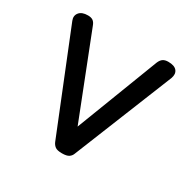

<svg xmlns="http://www.w3.org/2000/svg" viewBox="-126 -634 760 768"><g transform="rotate(30 254.5 -250.0)"><path d="M254 15Q232 15 222.5 8Q213 1 208 -11L25 -465Q17 -485 29 -500Q41 -515 69 -515Q84 -515 92.5 -509Q101 -503 106 -489L255 -109L401 -489Q407 -503 416 -509Q425 -515 440 -515Q469 -515 480 -501Q491 -487 483 -465L300 -11Q296 1 286 8Q276 15 254 15Z"/></g></svg>

Font: Playwrite US Modern
Style: Regular
Weight: 400
Designer: Veronika Burian, José Scaglione
Foundry: TypeTogether
Version: Version 1.002